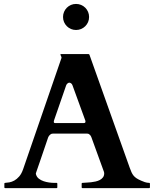

<svg xmlns="http://www.w3.org/2000/svg" viewBox="-20 -966 792 986"><path d="M2.4 -22.9Q2.4 -26.9 6.3 -26.9Q15.6 -27.3 28.1 -29.5Q40.5 -31.7 53.5 -38.8Q66.4 -45.9 78.6 -59.8Q90.8 -73.7 99.1 -98.1L295.4 -667.5Q295.4 -667 295.7 -668Q295.9 -668.9 295.9 -669.9Q295.9 -673.3 293.2 -678.5Q290.5 -683.6 290.5 -686Q290.5 -688.5 292.5 -688.5H434.1Q435.1 -688 436.8 -687.5Q438.5 -687 439.5 -684.6L646 -105Q650.9 -91.3 655.3 -81.5Q659.7 -71.8 665.8 -64.2Q671.9 -56.6 681.2 -50.5Q690.4 -44.4 705.1 -38.1Q711.9 -34.7 723.6 -30.8Q735.4 -26.9 746.1 -26.9Q748.5 -26.9 749.3 -25.4Q750 -23.9 750 -22.5V-3.9Q750 -2.9 749.3 -1.5Q748.5 0 746.1 0H403.3Q400.9 0 400.1 -1.5Q399.4 -2.9 399.4 -3.9V-22.9Q399.4 -23.9 400.1 -25.4Q400.9 -26.9 403.3 -26.9Q405.3 -26.9 407.2 -27.1Q409.2 -27.3 410.2 -27.3Q415.5 -27.8 425.5 -28.3Q435.5 -28.8 447.3 -30Q459 -31.2 470.9 -33.9Q482.9 -36.6 492.7 -41.7Q502.4 -46.9 508.8 -55.2Q515.1 -63.5 515.1 -75.7Q515.1 -78.6 514.2 -82.5L450.2 -258.8Q449.7 -259.8 448.5 -263.2Q447.3 -266.6 444.6 -270.3Q441.9 -273.9 437.7 -276.9Q433.6 -279.8 427.7 -279.8H251.5Q245.1 -279.8 240.7 -276.9Q236.3 -273.9 233.4 -270.5Q230.5 -267.1 228.8 -263.7Q227.1 -260.3 227.1 -259.8Q211.4 -213.9 200.7 -182.4Q189.9 -150.9 182.9 -130.4Q175.8 -109.9 171.9 -98.6Q168 -87.4 166.3 -82.3Q164.6 -77.1 164.3 -75.9Q164.1 -74.7 164.1 -74.7Q164.1 -73.2 164.6 -71.5Q165 -69.8 165.5 -68.4Q169.4 -56.2 179.9 -48.1Q190.4 -40 204.1 -35.4Q217.8 -30.8 232.2 -28.8Q246.6 -26.9 257.8 -26.9H270.5Q272.9 -26.9 273.7 -25.4Q274.4 -23.9 274.4 -22.9V-3.9Q274.4 -2.9 273.7 -1.5Q272.9 0 270.5 0H6.3Q2.4 0 2.4 -3.9ZM258.3 -350.1Q257.3 -347.7 256.8 -345.2Q256.3 -342.8 256.3 -340.3Q256.3 -337.4 257.8 -335.7Q259.3 -334 263.7 -334H410.2Q415.5 -334 417.2 -336.2Q418.9 -338.4 418.9 -341.3Q418.9 -343.8 418.5 -345.7Q418 -347.7 417 -350.1L352.1 -528.3Q349.6 -535.2 344.7 -538.3Q339.8 -541.5 335.9 -541.5Q332 -541.5 327.1 -537.8Q322.3 -534.2 319.8 -527.8ZM303.7 -878.9Q303.7 -892.6 308.8 -904.8Q314 -917 323.2 -926.3Q332.5 -935.5 344.5 -940.7Q356.4 -945.8 370.6 -945.8Q384.3 -945.8 396.5 -940.7Q408.7 -935.5 418 -926.3Q427.2 -917 432.4 -904.8Q437.5 -892.6 437.5 -878.9Q437.5 -864.7 432.4 -852.8Q427.2 -840.8 418 -831.5Q408.7 -822.3 396.5 -817.1Q384.3 -812 370.6 -812Q356.4 -812 344.5 -817.1Q332.5 -822.3 323.2 -831.5Q314 -840.8 308.8 -852.8Q303.7 -864.7 303.7 -878.9Z"/></svg>

Font: Cardo
Style: Bold
Weight: 700
Designer: David J. Perry
Foundry: David J. Perry
Version: Version 1.0011